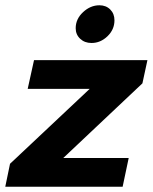

<svg xmlns="http://www.w3.org/2000/svg" viewBox="-38 -708 579 728"><path d="M249 -601Q249 -636 277 -662Q305 -688 339 -688Q364 -688 380 -672Q396 -656 396 -631Q396 -596 369.5 -570.5Q343 -545 309 -545Q283 -545 266 -561Q249 -577 249 -601ZM0 -87 302 -371H67L91 -480H521L502 -392L202 -109H450L427 0H-18Z"/></svg>

Font: Prompt Semibold
Style: Italic
Weight: 600
Italic angle: -12°
Designer: Katatrad Team
Foundry: CadsonDemak
Version: Version 1.000